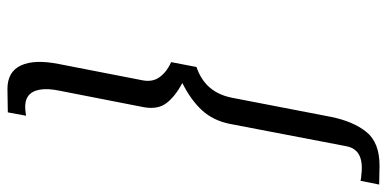

<svg xmlns="http://www.w3.org/2000/svg" viewBox="-282 -508 1040 516"><g transform="rotate(90 238.0 -250.0)"><path d="M152 112 196 -114Q201 -141 186.5 -160Q172 -179 147 -190L160 -258Q195 -270 215.5 -294Q236 -318 243 -355L294 -619Q306 -679 334.5 -714.5Q363 -750 425 -750L476 -749L466 -699Q456 -701 451 -701Q428 -704 411.5 -700.5Q395 -697 385.5 -687Q376 -677 373 -661L313 -348Q304 -303 276.5 -273Q249 -243 203 -220Q239 -201 257 -177.5Q275 -154 268 -116L224 109Q217 142 221 163.5Q225 185 238.5 194.5Q252 204 275 202L291 200L282 249L219 250Q173 250 156 214Q139 178 152 112Z"/></g></svg>

Font: Teachers[wght] Italic
Style: Regular
Weight: 400
Designer: Alfredo Marco Pradil & Chank Diesel
Version: Version 1.000;Glyphs 3.1.2 (3151)